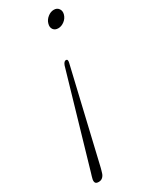

<svg xmlns="http://www.w3.org/2000/svg" viewBox="-196 -648 663 838"><g transform="rotate(-30 135.0 -228.5)"><path d="M34.5 146Q20.5 146 17.5 137.8Q14.5 129.5 18 118Q19 114.5 20.5 108.5Q22 102.5 24.5 95.5L159.5 -369Q166 -386.5 176 -386.5Q186.5 -386.5 182.5 -369.5L73 95.5Q71.5 101.5 69.8 107.5Q68 113.5 66.5 118.5Q63.5 130 55.5 138Q47.5 146 34.5 146ZM240 -603Q256 -603 264.2 -591.2Q272.5 -579.5 268 -563Q263 -545.5 248 -534.2Q233 -523 217.5 -523Q200.5 -523 192.5 -534.5Q184.5 -546 189.5 -563Q194 -579.5 208.8 -591.2Q223.5 -603 240 -603Z"/></g></svg>

Font: Fraunces 9pt Thin
Style: Italic
Weight: 100
Italic angle: -16°
Version: Version 1.000;[b76b70a41]